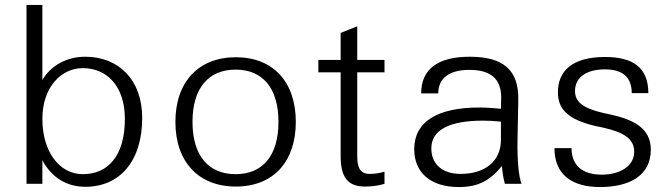

<svg xmlns="http://www.w3.org/2000/svg" viewBox="-20 -742 2714 775"><path d="M151 -262C151 -391 228 -467 314 -467C412 -467 484 -394 484 -262C484 -114 417 -39 314 -39C219 -39 151 -131 151 -262ZM151 -95C189 -25 249 12 325 12C461 12 554 -89 554 -266C554 -421 458 -513 324 -513C251 -513 186 -479 151 -419V-722H87V0H151Z M688 -250C688 -89 781 11 932 11C1083 11 1174 -89 1174 -250C1174 -411 1083 -511 932 -511C781 -511 688 -411 688 -250ZM757 -250C757 -388 823 -461 931 -461C1040 -461 1104 -387 1104 -250C1104 -112 1039 -39 931 -39C823 -39 757 -112 757 -250Z M1355 -450V-113C1355 -31 1380 11 1453 11C1478 11 1507 8 1532 0V-49C1512 -43 1491 -40 1472 -40C1434 -40 1422 -66 1422 -110V-450H1532V-500H1422V-636L1355 -609V-500H1265V-450Z M2002 -176C2001 -91 1938 -40 1839 -40C1766 -40 1721 -79 1721 -143C1721 -219 1797 -255 1929 -255C1953 -255 1974 -254 2002 -251ZM1652 -140C1652 -46 1717 13 1832 13C1908 13 1956 -11 2006 -72C2008 -49 2010 -29 2018 0H2085C2075 -26 2067 -87 2069 -182L2072 -337C2075 -460 2011 -513 1876 -513C1746 -513 1680 -462 1680 -365H1749C1749 -426 1793 -460 1875 -460C1961 -460 2003 -423 2003 -349L2002 -303C1979 -305 1944 -308 1919 -308C1744 -309 1652 -250 1652 -140Z M2218 -144C2218 -37 2289 13 2402 13C2519 13 2607 -32 2607 -138C2607 -229 2530 -261 2439 -281L2415 -286C2330 -306 2301 -332 2301 -375C2301 -432 2351 -462 2421 -462C2494 -462 2530 -430 2530 -366H2597C2597 -471 2533 -512 2422 -512C2287 -512 2232 -453 2232 -370C2232 -303 2269 -260 2385 -233L2414 -227C2489 -210 2540 -186 2540 -130C2540 -71 2482 -37 2409 -37C2331 -37 2287 -74 2287 -144Z"/></svg>

Font: Perun Light
Style: Regular
Weight: 300
Foundry: Copyright (c) Stefan Peev, Context Ltd, 2016
Version: Version 1.089